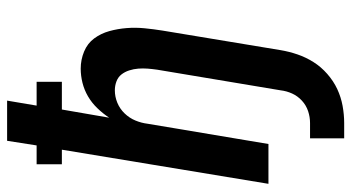

<svg xmlns="http://www.w3.org/2000/svg" viewBox="-244 -531 988 540"><g transform="rotate(-90 250.0 -261.0)"><path d="M131 213V117H174Q191 117 207.5 111.5Q224 106 237 94Q250 82 257 66.5Q264 51 266 34L324 -313Q326 -327 327 -340Q328 -353 327 -366Q326 -379 322 -391.5Q318 -404 310.5 -413.5Q303 -423 291 -427.5Q279 -432 266 -432Q248 -432 231 -425Q214 -418 201 -404.5Q188 -391 181 -374Q174 -357 172 -340L115 0H3L99 -581H58V-652H111L124 -735H237L223 -652H290V-581H212L189 -448Q201 -466 216 -481.5Q231 -497 249 -507.5Q267 -518 287 -523Q307 -528 327 -528Q352 -528 375 -518.5Q398 -509 412 -490Q426 -471 432.5 -447.5Q439 -424 441 -399Q443 -374 440.5 -348.5Q438 -323 434 -298L379 34Q375 58 367 81.5Q359 105 345.5 126.5Q332 148 312 165.5Q292 183 269.5 193.5Q247 204 222.5 208.5Q198 213 174 213Z"/></g></svg>

Font: Iosevka SS04 Oblique
Style: Bold
Weight: 700
Italic angle: -9°
Monospace: yes
Designer: Belleve Invis
Foundry: Belleve Invis
Version: Version 19.0.0; ttfautohint (v1.8.4)